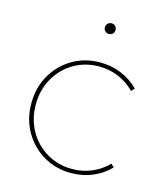

<svg xmlns="http://www.w3.org/2000/svg" viewBox="-104 -761 743 852"><g transform="rotate(15 267.0 -335.0)"><path d="M478 -63Q444.8 -28.8 399.4 -9.5Q354 9.8 300.8 9.8Q230 9.8 173.6 -23.7Q117.2 -57.1 84.2 -114.5Q51.3 -171.9 51.3 -244.1Q51.3 -316.4 84.2 -373.8Q117.2 -431.2 173.6 -464.6Q230 -498 300.8 -498Q353.5 -498 399.2 -478.8Q444.8 -459.5 478 -425.3L464.4 -411.1Q433.6 -442.9 391.6 -461.2Q349.6 -479.5 300.8 -479.5Q235.8 -479.5 183.8 -448.5Q131.8 -417.5 101.8 -364.3Q71.8 -311 71.8 -244.1Q71.8 -177.2 101.8 -124Q131.8 -70.8 183.8 -39.8Q235.8 -8.8 300.8 -8.8Q349.6 -8.8 391.6 -27.1Q433.6 -45.4 464.4 -77.1ZM303.7 -629.9Q293.5 -629.9 286.4 -636.7Q279.3 -643.6 279.3 -654.3Q279.3 -665 286.4 -671.9Q293.5 -678.7 304.2 -678.7Q314.5 -678.7 321.3 -671.9Q328.1 -665 328.1 -654.3Q328.1 -643.6 321.3 -636.7Q314.5 -629.9 303.7 -629.9Z"/></g></svg>

Font: Kumbh Sans Thin
Style: Regular
Weight: 250
Version: Version 1.004